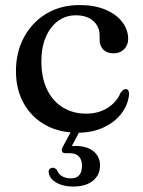

<svg xmlns="http://www.w3.org/2000/svg" viewBox="-20 -500 550 740"><path d="M474 -350Q474 -326.5 458.5 -310.5Q443 -294.5 417 -294.5Q392 -294.5 378 -309Q364 -323.5 364 -347V-362Q364 -397.5 339.5 -419.2Q315 -441 272 -441Q233.5 -441 203.8 -419.2Q174 -397.5 156.8 -357.8Q139.5 -318 139.5 -264.5Q139.5 -199 161.8 -154Q184 -109 223 -85.5Q262 -62 312 -62Q359.5 -62 394.5 -84Q429.5 -106 444.5 -142Q450.5 -150.5 455 -153.5Q459.5 -156.5 465 -156.5Q472 -156.5 474.8 -150.8Q477.5 -145 477.5 -137.5Q474 -96.5 448 -62.5Q422 -28.5 378.5 -8.5Q335 11.5 279.5 11.5Q209 11.5 155.5 -18Q102 -47.5 71.8 -101Q41.5 -154.5 41.5 -226Q41.5 -298 72 -355.5Q102.5 -413 157.8 -446.8Q213 -480.5 287.5 -480.5Q345 -480.5 387 -462.5Q429 -444.5 451.5 -414.8Q474 -385 474 -350ZM260.5 -6H293.5L252.5 71L232.5 65Q240.5 64 249.2 63.2Q258 62.5 270 62.5Q315 62.5 340.2 83Q365.5 103.5 365.5 137.5Q365.5 174.5 338 196.8Q310.5 219 262.5 219Q222 219 195.8 203Q169.5 187 167.5 163.5Q167 156 171.2 151.5Q175.5 147 181.5 146.5Q187.5 146 192.2 149Q197 152 200 156Q206.5 173 221.2 180.2Q236 187.5 253.5 187.5Q296 187.5 296 138Q296 116 284.2 103.2Q272.5 90.5 249.5 90.5H232.5Q222 90.5 219.2 84Q216.5 77.5 220.5 69Z"/></svg>

Font: Fraunces 10pt
Style: Regular
Weight: 400
Version: Version 1.000;[b76b70a41]